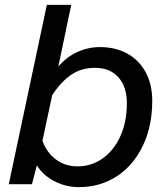

<svg xmlns="http://www.w3.org/2000/svg" viewBox="-20 -755 690 787"><path d="M604 -342Q604 -237 565 -156.5Q526 -76 458 -32Q390 12 304 12Q250 12 203.5 -12Q157 -36 131 -77L111 0H16L172 -735H272L219 -482Q253 -522 297.5 -542Q342 -562 389 -562Q453 -562 501.5 -535.5Q550 -509 577 -459Q604 -409 604 -342ZM298 -73Q354 -73 400 -105Q446 -137 473 -196Q500 -255 500 -332Q500 -399 465.5 -438Q431 -477 369 -477Q313 -477 271 -448Q229 -419 194 -365L154 -178Q171 -130 209 -101.5Q247 -73 298 -73Z"/></svg>

Font: Azeret Mono
Style: Italic
Weight: 400
Italic angle: -12°
Designer: Martin Vácha
Foundry: Displaay
Version: Version 1.000; Glyphs 3.0.3, build 3074